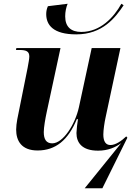

<svg xmlns="http://www.w3.org/2000/svg" viewBox="-20 -792 711 1022"><path d="M386 -609C526 -609 594 -698 638 -764L626 -772C586 -699 513 -622 413 -622C359 -622 327 -648 327 -705C327 -729 332 -753 340 -772L235 -759C229 -746 226 -732 226 -717C226 -659 263 -609 386 -609ZM625 -30 431 210H525L658 -59L652 -66C627 -42 595 -20 568 -20C543 -20 530 -39 530 -76C530 -99 536 -140 542 -167L621 -536H468L400 -221C380 -130 316 -29 258 -29C226 -29 213 -51 213 -89C213 -114 221 -160 229 -197L302 -536H67L65 -526H83C121 -526 136 -518 136 -491C136 -480 132 -458 127 -431L83 -212C76 -178 66 -135 66 -102C66 -43 94 9 180 9C276 9 343 -46 389 -158H395C392 -143 387 -97 387 -84C387 -33 416 10 502 10C555 10 595 -8 625 -30Z"/></svg>

Font: Noto Serif Display
Style: Bold Italic
Weight: 700
Italic angle: -12°
Designer: Monotype Design Team
Foundry: Monotype Imaging Inc.
Version: Version 2.009